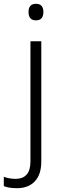

<svg xmlns="http://www.w3.org/2000/svg" viewBox="-72 -749 325 1009"><path d="M78 -686Q78 -729 117 -729Q156 -729 156 -686Q156 -642 117 -642Q78 -642 78 -686ZM17 240Q-6 240 -23 237Q-40 234 -52 229V180Q-24 191 11 191Q47 191 67.5 169Q88 147 88 99V-532H145V100Q145 168 111 204Q77 240 17 240Z"/></svg>

Font: Noto Sans Canadian Aboriginal Light
Style: Regular
Weight: 300
Designer: Monotype Design Team, Typotheque's Kevin King
Foundry: Monotype Imaging Inc.
Version: Version 2.004; ttfautohint (v1.8.4.7-5d5b)